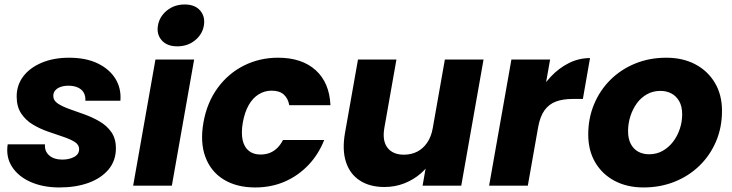

<svg xmlns="http://www.w3.org/2000/svg" viewBox="-20 -821 3237 849"><path d="M242.9 7.9Q170.9 7.9 116 -16.1Q61.2 -40.2 33.3 -83.4Q5.4 -126.5 14 -182.7H178.9Q176.5 -152.1 197.7 -133.7Q218.9 -115.3 255.7 -115.3Q285.9 -115.3 307.9 -127.1Q329.8 -138.9 329.8 -161.2Q329.8 -181.5 309.8 -193.8Q289.8 -206.1 258.5 -216.5Q227.3 -226.9 191.7 -239.3Q156.2 -251.7 124.9 -270.5Q93.7 -289.2 73.7 -319.2Q53.7 -349.2 53.7 -394.3Q53.7 -444.4 82.5 -482.7Q111.3 -521.1 164 -543.5Q216.7 -565.8 285.9 -565.8Q359.5 -565.8 411.5 -540.9Q463.5 -516 490.2 -473.1Q516.8 -430.2 512.4 -375.6H357.4Q358.8 -395.8 350.5 -410.8Q342.1 -425.8 324.6 -433.9Q307.2 -442 282.1 -442Q263.1 -442 248 -436.6Q232.8 -431.3 224.3 -421.3Q215.7 -411.3 215.7 -396.7Q215.7 -376.5 235.7 -363.2Q255.8 -349.9 287.3 -338.7Q318.8 -327.6 354.1 -314.9Q389.4 -302.2 420.9 -283.7Q452.5 -265.3 472.5 -236.7Q492.5 -208.2 492.5 -165.2Q492.5 -110.5 459.9 -71.5Q427.2 -32.6 371 -12.3Q314.7 7.9 242.9 7.9Z M568.8 0 667.4 -557.9H838.5L739.9 0ZM764.3 -616.1Q718.5 -616.1 695.2 -642.6Q671.8 -669.2 678.4 -708.1Q685 -747.5 717.9 -774.4Q750.9 -801.2 796.7 -801.2Q842 -801.2 865.1 -774.4Q888.1 -747.5 881.5 -708.1Q875 -669.2 842.3 -642.6Q809.6 -616.1 764.3 -616.1Z M879.6 -279.2Q895.1 -367.3 942.2 -431.8Q989.2 -496.3 1058.6 -531.1Q1128 -565.8 1209.6 -565.8Q1314.9 -565.8 1375.9 -510.7Q1436.8 -455.5 1441.2 -355.9H1259Q1254.1 -385.3 1235.1 -402.7Q1216.2 -420.1 1181 -420.1Q1150.3 -420.1 1124.3 -404.2Q1098.2 -388.3 1080.1 -356.9Q1062 -325.4 1053.7 -279.2Q1045.8 -232.9 1053 -201.2Q1060.3 -169.6 1080.8 -153.6Q1101.2 -137.7 1131.9 -137.7Q1155.4 -137.7 1173.9 -145.3Q1192.5 -153 1206.8 -167.4Q1221.2 -181.9 1231.4 -202H1413.6Q1388.1 -137.4 1342.9 -90.4Q1297.7 -43.3 1238.5 -17.7Q1179.2 7.9 1108.6 7.9Q1026.9 7.9 969.8 -26.8Q912.7 -61.5 888.4 -126.3Q864.1 -191.1 879.6 -279.2Z M2118.2 -557.9 2019.6 0H1848.6L1947.2 -557.9ZM1733 -557.9 1679.5 -255.1Q1669.7 -198.1 1693.6 -167.5Q1717.5 -137 1765.7 -137Q1798.7 -137 1825 -150.5Q1851.4 -164.1 1869.3 -190.7Q1887.3 -217.2 1893.7 -255.1L1890.2 -116.3Q1872.6 -82.1 1841 -54.4Q1809.3 -26.7 1768.2 -10.4Q1727 5.9 1679.8 5.9Q1615.3 5.9 1571.5 -22.5Q1527.6 -50.8 1510 -104.1Q1492.4 -157.4 1505.4 -232.3L1563 -557.9Z M2359.6 -258.8 2320.3 -290.5Q2329.8 -343.9 2354.2 -393.2Q2378.7 -442.4 2414.7 -481Q2450.7 -519.6 2495.1 -541.9Q2539.5 -564.2 2589 -564.2L2557.4 -383.4H2510.5Q2469.5 -383.4 2438.9 -372.2Q2408.3 -361.1 2388.4 -334.2Q2368.5 -307.3 2359.6 -258.8ZM2142.8 0 2241.4 -557.9H2412.5L2313.9 0Z M2825.6 7.9Q2752.9 7.9 2697.8 -21.3Q2642.7 -50.5 2611.9 -103.1Q2581.1 -155.6 2581.1 -226.2Q2581.1 -298.3 2606.9 -360.1Q2632.7 -421.9 2679.2 -468.1Q2725.8 -514.3 2788.9 -540.1Q2852.1 -565.8 2926.2 -565.8Q2999.3 -565.8 3054.6 -536.6Q3110 -507.3 3141.3 -454.5Q3172.6 -401.8 3172.6 -330.7Q3172.6 -257.6 3146.3 -195.8Q3120 -134 3073 -88.3Q3025.9 -42.5 2962.6 -17.3Q2899.2 7.9 2825.6 7.9ZM2850.2 -138.8Q2883.1 -138.8 2910 -153.8Q2936.9 -168.9 2956.2 -194.2Q2975.5 -219.5 2986 -251Q2996.5 -282.5 2996.5 -315.2Q2996.5 -350.6 2983.3 -373.6Q2970.1 -396.6 2948.6 -407.8Q2927.1 -419.1 2900.7 -419.1Q2867.3 -419.1 2840.6 -404.1Q2813.9 -389 2795.5 -363.4Q2777.2 -337.9 2767.2 -306.2Q2757.2 -274.5 2757.2 -241.2Q2757.2 -207.4 2769.4 -184.3Q2781.6 -161.3 2802.7 -150Q2823.7 -138.8 2850.2 -138.8Z"/></svg>

Font: Poppins Variable
Style: Italic
Weight: 100
Italic angle: -10°
Designer: Jonny Pinhorn
Foundry: Indian Type Foundry
Version: Version 6.000